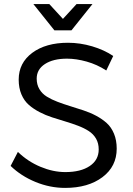

<svg xmlns="http://www.w3.org/2000/svg" viewBox="-20 -917 651 943"><path d="M331.1 -768.1H247.1L144 -897H222.2L289.1 -824.2L356 -897H434.1ZM160.2 -530.8Q160.2 -501.5 173.6 -479Q187 -456.5 210 -442.4Q232.9 -428.2 262.5 -417Q292 -405.8 324.5 -395.8Q356.9 -385.7 389.6 -375Q422.4 -364.3 451.9 -348.6Q481.4 -333 504.2 -312.5Q526.9 -292 540 -260Q553.2 -228 553.2 -187Q553.2 -99.6 483.2 -46.9Q413.1 5.9 299.8 5.9Q225.1 5.9 154.1 -23.4Q83 -52.7 32.2 -102.1L67.9 -170.9Q116.2 -124 178.5 -97.9Q240.7 -71.8 300.8 -71.8Q376.5 -71.8 420.7 -101.6Q464.8 -131.3 464.8 -183.1Q464.8 -213.4 451.7 -236.1Q438.5 -258.8 415.8 -273.4Q393.1 -288.1 363.5 -299.3Q334 -310.5 301.3 -320.3Q268.6 -330.1 236.1 -340.6Q203.6 -351.1 174.1 -366.5Q144.5 -381.8 121.6 -401.9Q98.6 -421.9 85.2 -453.6Q71.8 -485.4 71.8 -525.9Q71.8 -607.9 138.4 -657.5Q205.1 -707 314 -707Q373.5 -707 432.6 -689.5Q491.7 -671.9 536.1 -642.1L502 -570.8Q457 -600.1 405.8 -614.5Q354.5 -628.9 309.1 -628.9Q241.2 -628.9 200.7 -602.5Q160.2 -576.2 160.2 -530.8Z"/></svg>

Font: Montserrat-Arabic Light
Style: Regular
Weight: 300
Designer: Mohamed Gaber
Foundry: Kief Type Foundry
Version: Version 5.008;PS 005.008;hotconv 1.0.88;makeotf.lib2.5.64775